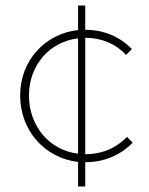

<svg xmlns="http://www.w3.org/2000/svg" viewBox="-20 -686 541 696"><path d="M290 -98C357 -98 418 -124 461 -169L440 -190C403 -150 350 -127 290 -127H289V-549H290C349 -549 401 -526 437 -487L458 -508C416 -552 357 -578 290 -578H289V-666H263V-577C142 -564 53 -465 53 -340C53 -213 142 -113 263 -99V-10H289V-98ZM85 -340C85 -450 160 -535 263 -547V-129C160 -141 85 -228 85 -340Z"/></svg>

Font: MV Cash Thin
Style: Regular
Weight: 100
Designer: Rodrigo Fuenzalida
Foundry: fragTYPE
Version: Version 1.100;Glyphs 3.1.2 (3151)